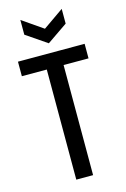

<svg xmlns="http://www.w3.org/2000/svg" viewBox="-130 -922 642 982"><g transform="rotate(-15 191.5 -431.5)"><path d="M147 0V-660H236V0ZM15 -583V-660H368V-583ZM82 -863 192 -787 301 -863V-785L192 -710L82 -785Z"/></g></svg>

Font: Bricolage Grotesque 36pt Condensed
Style: Regular
Weight: 400
Width: 3
Designer: Mathieu Triay
Foundry: Atelier Triay
Version: Version 1.001;gftools[0.9.33.dev8+g029e19f]